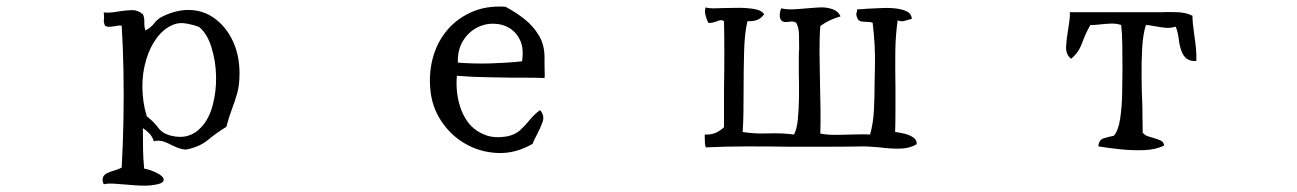

<svg xmlns="http://www.w3.org/2000/svg" viewBox="-20 -499 4040 598"><path d="M726 -270Q726 -235 719 -209.5Q712 -184 702.5 -159.5Q693 -135 685 -104Q654 -85 627.5 -63Q601 -41 559 -33Q546 -34 535.5 -38Q525 -42 515 -47Q502 -54 488.5 -58.5Q475 -63 459 -59Q455 -73 445.5 -83Q436 -93 425 -100Q425 -67 425.5 -35Q426 -3 429 26Q450 30 470 40.5Q490 51 490 61Q490 74 452 78Q436 80 415.5 79Q395 78 374 76Q353 74 334 73Q315 72 303 75Q297 61 301 52.5Q305 44 314 40Q325 35 337.5 31.5Q350 28 359 23Q363 -46 364.5 -125.5Q366 -205 364.5 -281.5Q363 -358 359 -419Q352 -420 346 -419Q340 -418 335 -417Q328 -416 321 -415.5Q314 -415 307 -419Q304 -426 303.5 -431Q303 -436 304 -441Q304 -445 304 -449.5Q304 -454 303 -460Q317 -459 330 -460.5Q343 -462 354 -464Q374 -467 391 -467.5Q408 -468 425 -455Q430 -445 429.5 -430Q429 -415 433 -404Q451 -414 460 -426Q469 -438 481 -445Q504 -457 525.5 -462.5Q547 -468 567 -468Q612 -468 648 -442Q684 -416 705 -371.5Q726 -327 726 -270ZM653 -261Q652 -309 638.5 -352Q625 -395 600 -415Q586 -421 562 -425.5Q538 -430 519 -422Q489 -409 468 -380.5Q447 -352 436 -315Q423 -274 423.5 -227Q424 -180 437 -137Q460 -119 472.5 -101.5Q485 -84 510 -77Q541 -69 565 -76Q589 -83 606 -102Q631 -128 642.5 -171.5Q654 -215 653 -261Z M1676 -256Q1650 -257 1626 -257Q1602 -257 1578 -257Q1538 -258 1495.5 -258.5Q1453 -259 1403 -263Q1399 -217 1410.5 -175.5Q1422 -134 1447 -107Q1467 -87 1494.5 -77.5Q1522 -68 1558 -74Q1584 -79 1599.5 -93Q1615 -107 1629 -124.5Q1643 -142 1662 -156Q1677 -139 1670 -119.5Q1663 -100 1653 -81Q1649 -73 1645 -65.5Q1641 -58 1639 -51Q1585 -20 1529.5 -22.5Q1474 -25 1428 -52Q1385 -77 1356 -119.5Q1327 -162 1321 -214Q1315 -267 1327 -314.5Q1339 -362 1367 -398Q1397 -437 1444.5 -459.5Q1492 -482 1554 -478Q1585 -462 1613 -440Q1641 -418 1659 -387.5Q1677 -357 1676 -315Q1676 -311 1676 -306Q1676 -301 1676 -295Q1676 -284 1676.5 -272.5Q1677 -261 1676 -256ZM1606 -308Q1612 -348 1600 -373.5Q1588 -399 1566 -412Q1544 -425 1518 -425Q1489 -426 1463 -411.5Q1437 -397 1421 -370Q1405 -343 1406 -304Q1456 -300 1507.5 -301.5Q1559 -303 1606 -308Z M2835 -50Q2824 -43 2809.5 -39.5Q2795 -36 2778 -36Q2764 -36 2749 -37Q2734 -38 2720 -40Q2706 -41 2693 -42Q2680 -43 2668 -43Q2610 -42 2553.5 -42Q2497 -42 2442 -42Q2374 -43 2307.5 -43Q2241 -43 2178 -40Q2176 -46 2175.5 -54.5Q2175 -63 2175 -72Q2175 -77 2175 -80Q2196 -79 2210.5 -86Q2225 -93 2235 -103Q2235 -134 2235 -163.5Q2235 -193 2235 -221Q2236 -276 2236 -329Q2236 -382 2235 -433Q2229 -437 2223.5 -436Q2218 -435 2211 -432Q2205 -430 2199 -428.5Q2193 -427 2186 -428Q2180 -440 2177 -453Q2174 -466 2178 -476Q2186 -473 2202 -473Q2218 -473 2238 -474Q2254 -474 2270.5 -474.5Q2287 -475 2302 -474Q2322 -473 2337.5 -469Q2353 -465 2360 -455Q2353 -444 2340.5 -438Q2328 -432 2308 -433Q2299 -396 2297.5 -337Q2296 -278 2296 -220Q2296 -182 2295.5 -147.5Q2295 -113 2293 -88Q2328 -82 2372.5 -83.5Q2417 -85 2453 -80Q2462 -97 2465 -127.5Q2468 -158 2468.5 -195Q2469 -232 2468 -268Q2468 -280 2468 -291Q2468 -302 2468 -313Q2468 -321 2468 -329Q2468 -337 2469 -345Q2469 -370 2468.5 -391.5Q2468 -413 2460 -428Q2454 -432 2448 -432Q2442 -432 2436 -431Q2430 -430 2424 -430.5Q2418 -431 2413 -436Q2408 -443 2408.5 -453Q2409 -463 2413 -473Q2431 -469 2451.5 -470Q2472 -471 2493 -473Q2506 -474 2518.5 -475Q2531 -476 2543 -476Q2562 -475 2576.5 -469Q2591 -463 2598 -448Q2562 -438 2535 -418Q2532 -380 2532.5 -333.5Q2533 -287 2534 -239Q2535 -199 2535.5 -159.5Q2536 -120 2535 -83Q2556 -79 2580.5 -79Q2605 -79 2630 -80Q2646 -80 2661 -80.5Q2676 -81 2690 -80Q2700 -116 2702 -157.5Q2704 -199 2704 -241Q2704 -253 2704.5 -264.5Q2705 -276 2705 -288Q2706 -325 2704 -360Q2702 -395 2698 -428Q2693 -430 2687.5 -430.5Q2682 -431 2677 -431Q2669 -431 2661.5 -432.5Q2654 -434 2650 -443Q2647 -450 2647 -454.5Q2647 -459 2649 -463Q2650 -468 2650 -470Q2656 -470 2664.5 -470.5Q2673 -471 2683 -472Q2704 -473 2729 -474Q2754 -475 2775 -472Q2795 -469 2807 -462Q2819 -455 2820 -440Q2818 -440 2815 -439Q2806 -436 2795.5 -433.5Q2785 -431 2776 -436Q2769 -389 2768.5 -336Q2768 -283 2769 -226Q2769 -192 2769 -157.5Q2769 -123 2768 -88Q2777 -87 2793.5 -83.5Q2810 -80 2823 -72Q2836 -64 2835 -50Z M3706 -309Q3687 -308 3676.5 -316Q3666 -324 3661 -337Q3654 -354 3651.5 -376Q3649 -398 3642 -416Q3626 -411 3610 -412.5Q3594 -414 3579 -417Q3571 -418 3564 -419.5Q3557 -421 3549 -421Q3540 -393 3537.5 -350Q3535 -307 3535.5 -258.5Q3536 -210 3538 -168Q3538 -143 3538.5 -122Q3539 -101 3539 -86Q3545 -78 3555.5 -74.5Q3566 -71 3577 -68Q3587 -65 3595.5 -61Q3604 -57 3606 -46Q3581 -33 3544.5 -31.5Q3508 -30 3470 -34Q3432 -38 3401 -43Q3402 -63 3417 -68Q3432 -73 3449 -76Q3463 -92 3468.5 -127.5Q3474 -163 3475 -205Q3476 -247 3476 -283Q3476 -318 3475.5 -357Q3475 -396 3472 -421Q3458 -426 3441 -425.5Q3424 -425 3407 -423Q3399 -422 3391 -421.5Q3383 -421 3376 -421Q3361 -395 3350 -364.5Q3339 -334 3316 -316Q3299 -329 3300.5 -355Q3302 -381 3307 -408Q3309 -422 3311 -436Q3313 -450 3312 -461Q3320 -461 3335.5 -461Q3351 -461 3370 -461Q3399 -461 3432.5 -461Q3466 -461 3497.5 -461Q3529 -461 3552 -461Q3575 -461 3583 -461Q3586 -461 3589 -461Q3592 -461 3595 -461Q3622 -462 3648 -461Q3674 -460 3694 -450Q3694 -435 3696 -419.5Q3698 -404 3700 -388Q3703 -368 3705 -348Q3707 -328 3706 -309Z"/></svg>

Font: Yuji Boku
Style: Regular
Weight: 400
Designer: Kataoka Yuji
Foundry: Kinuta Font Factory
Version: Version 3.002